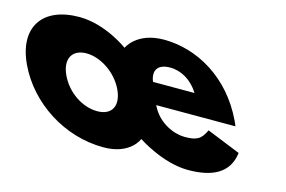

<svg xmlns="http://www.w3.org/2000/svg" viewBox="-202 -692 1298 871"><g transform="rotate(15 447.0 -256.5)"><path d="M887.3 -232C885.5 -238 880.3 -249 877 -256C791.9 -436 629.4 -528 473.4 -528C344.4 -528 309.2 -446 309.2 -446C309.2 -446 199.4 -528 76.4 -528C-96.6 -528 -173.7 -416 -98 -256C-23.3 -98 148.1 15 333.1 15C460.1 15 489.8 -66 489.8 -66C489.8 -66 610.1 15 730.1 15C844.1 15 920.6 -22 932.7 -119L774.5 -183C753.2 -137 733.4 -126 676.4 -126C631.4 -126 552.7 -153 515.3 -232ZM474 -330C454.8 -377 471.8 -413 532.8 -413C584.8 -413 635.5 -384 669 -330ZM87 -256C53.4 -327 82.8 -377 149.8 -377C215.8 -377 292.4 -327 326 -256C359.1 -186 332.7 -136 263.7 -136C191.7 -136 120.1 -186 87 -256Z"/></g></svg>

Font: Hussar
Style: BdOpOblFive
Weight: 700
Foundry: Cannot Into Space Fonts
Version: Version 2.00